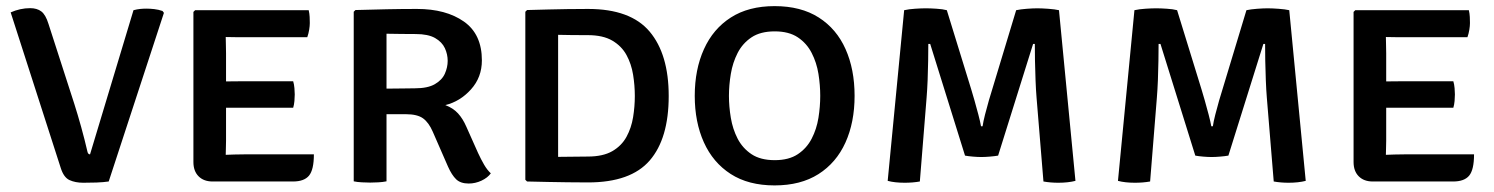

<svg xmlns="http://www.w3.org/2000/svg" viewBox="-20 -578 4762 612"><path d="M405.5 -545.5Q417 -548.5 427 -549.5Q437 -550.5 447 -550.5Q458 -550.5 471.5 -549Q485 -547.5 498 -543L502.5 -537L326.5 0.5Q309.5 3 287.5 3.8Q265.5 4.5 245.5 4.5Q220 4.5 201.5 -4Q183 -12.5 173.5 -43L14 -538.5Q28.5 -545 44.2 -548.5Q60 -552 76 -552Q98 -552 111.8 -541.5Q125.5 -531 134.5 -502L217 -246.5Q227.5 -213.5 238.8 -173Q250 -132.5 259 -93.5Q261 -86 267 -86Z M980.5 -86Q980.5 -37 965 -18.2Q949.5 0.5 914 0.5H657.5Q629.5 0.5 613 -16Q596.5 -32.5 596.5 -61.5V-540L602 -545.5H964Q966.5 -534.5 967 -524Q967.5 -513.5 967.5 -504.5Q967.5 -495.5 965.5 -483.2Q963.5 -471 959.5 -459.5H757Q747 -459.5 731.2 -459.5Q715.5 -459.5 699.5 -460Q699.5 -448 700 -435.8Q700.5 -423.5 700.5 -408V-318.5Q716.5 -318.5 732 -318.8Q747.5 -319 757 -319H914.5Q917.5 -309 918.5 -297Q919.5 -285 919.5 -277Q919.5 -268 918.5 -256.2Q917.5 -244.5 914.5 -234.5H757Q747.5 -234.5 732 -234.5Q716.5 -234.5 700.5 -234.5V-129.5Q700.5 -116.5 700 -105.2Q699.5 -94 699.5 -84.5Q713 -85 726.8 -85.5Q740.5 -86 760 -86Z M1516 -385.5Q1516 -331.5 1481.2 -293Q1446.5 -254.5 1399.5 -243Q1424.5 -233.5 1440 -216.5Q1455.5 -199.5 1466.5 -174L1504 -90Q1513 -70.5 1523 -53.2Q1533 -36 1544.5 -25.5Q1534.5 -11.5 1514.8 -2.2Q1495 7 1474 7Q1448 7 1434 -6.5Q1420 -20 1408 -47L1359.5 -158Q1347 -187 1328.8 -200.5Q1310.5 -214 1273.5 -214H1212V0Q1199.5 2.5 1185.8 3.2Q1172 4 1160 4Q1149 4 1134 3.2Q1119 2.5 1107.5 0V-540.5L1113 -546Q1166 -547.5 1213.2 -548.5Q1260.5 -549.5 1309 -549.5Q1401.5 -549.5 1458.8 -509.2Q1516 -469 1516 -385.5ZM1212 -470.5V-295.5Q1237.5 -295.5 1262 -296Q1286.5 -296.5 1302 -296.5Q1343.5 -296.5 1366.2 -309.8Q1389 -323 1398 -343.2Q1407 -363.5 1407 -384Q1407 -405 1398 -424.5Q1389 -444 1366.8 -456.8Q1344.5 -469.5 1305 -469.5Q1285 -469.5 1259.5 -469.8Q1234 -470 1212 -470.5Z M2111.5 -272Q2111.5 -136.5 2051 -66.5Q1990.5 3.5 1854.5 3.5Q1817.5 3.5 1787.8 3Q1758 2.5 1728 2Q1698 1.5 1660 0.5L1654.5 -5V-540.5L1660 -546Q1698.5 -547 1728.5 -547.8Q1758.5 -548.5 1788 -549Q1817.5 -549.5 1854.5 -549.5Q1990 -549.5 2050.8 -477.2Q2111.5 -405 2111.5 -272ZM2003.5 -272Q2003.5 -305.5 1998 -339.8Q1992.5 -374 1977 -402.5Q1961.5 -431 1931.8 -448.5Q1902 -466 1853.5 -466Q1826.5 -466 1805 -466.2Q1783.5 -466.5 1759 -467V-78Q1784 -78 1805.2 -78.5Q1826.5 -79 1853.5 -79Q1902 -79 1931.8 -96.2Q1961.5 -113.5 1977 -142Q1992.5 -170.5 1998 -204.5Q2003.5 -238.5 2003.5 -272Z M2194.5 -272.5Q2194.5 -356.5 2223.8 -421.2Q2253 -486 2309.5 -522.2Q2366 -558.5 2449 -558.5Q2533 -558.5 2589.8 -522.2Q2646.5 -486 2675.2 -421.5Q2704 -357 2704 -272.5Q2704 -188 2674.8 -123.5Q2645.5 -59 2588.8 -23Q2532 13 2449 13Q2365.5 13 2309 -23.5Q2252.5 -60 2223.5 -124.5Q2194.5 -189 2194.5 -272.5ZM2303.5 -272.5Q2303.5 -238.5 2309.5 -202.5Q2315.5 -166.5 2331.2 -136Q2347 -105.5 2375.5 -86.5Q2404 -67.5 2449.5 -67.5Q2494.5 -67.5 2523 -86.5Q2551.5 -105.5 2567.2 -136Q2583 -166.5 2588.8 -202.5Q2594.5 -238.5 2594.5 -272.5Q2594.5 -306.5 2588.8 -342.5Q2583 -378.5 2567.2 -409.2Q2551.5 -440 2523 -459Q2494.5 -478 2449.5 -478Q2404 -478 2375.5 -459Q2347 -440 2331.2 -409.2Q2315.5 -378.5 2309.5 -342.5Q2303.5 -306.5 2303.5 -272.5Z M2862 -545.5Q2877.5 -549 2897.2 -550.2Q2917 -551.5 2931.5 -551.5Q2945.5 -551.5 2965.2 -550.2Q2985 -549 2998 -545.5L3076 -292.5Q3080 -280 3086.2 -257.8Q3092.5 -235.5 3098.5 -212.8Q3104.5 -190 3107 -175.5H3112Q3114 -190 3119.8 -212.8Q3125.5 -235.5 3132 -257.8Q3138.5 -280 3142.5 -292.5L3219 -545.5Q3233 -548.5 3252.8 -550Q3272.5 -551.5 3286.5 -551.5Q3300.5 -551.5 3321.5 -550Q3342.5 -548.5 3355.5 -545.5L3408 -1.5Q3384.5 4.5 3353.5 4.5Q3328.5 4.5 3306 0.5L3284 -267Q3282 -291 3280.8 -322.2Q3279.5 -353.5 3279 -384.5Q3278.5 -415.5 3278.5 -438H3273L3161.5 -82Q3150 -80 3135 -78.8Q3120 -77.5 3108 -77.5Q3096 -77.5 3081.2 -78.8Q3066.5 -80 3056 -82L2945 -438H2939Q2939 -415.5 2938.5 -384.5Q2938 -353.5 2936.8 -322.2Q2935.5 -291 2933.5 -266.5L2912 0.5Q2889.5 4.5 2863.5 4.5Q2832 4.5 2809.5 -1.5Z M3596 -545.5Q3611.5 -549 3631.2 -550.2Q3651 -551.5 3665.5 -551.5Q3679.5 -551.5 3699.2 -550.2Q3719 -549 3732 -545.5L3810 -292.5Q3814 -280 3820.2 -257.8Q3826.5 -235.5 3832.5 -212.8Q3838.5 -190 3841 -175.5H3846Q3848 -190 3853.8 -212.8Q3859.5 -235.5 3866 -257.8Q3872.5 -280 3876.5 -292.5L3953 -545.5Q3967 -548.5 3986.8 -550Q4006.5 -551.5 4020.5 -551.5Q4034.5 -551.5 4055.5 -550Q4076.5 -548.5 4089.5 -545.5L4142 -1.5Q4118.5 4.5 4087.5 4.5Q4062.5 4.5 4040 0.5L4018 -267Q4016 -291 4014.8 -322.2Q4013.5 -353.5 4013 -384.5Q4012.5 -415.5 4012.5 -438H4007L3895.5 -82Q3884 -80 3869 -78.8Q3854 -77.5 3842 -77.5Q3830 -77.5 3815.2 -78.8Q3800.5 -80 3790 -82L3679 -438H3673Q3673 -415.5 3672.5 -384.5Q3672 -353.5 3670.8 -322.2Q3669.5 -291 3667.5 -266.5L3646 0.5Q3623.5 4.5 3597.5 4.5Q3566 4.5 3543.5 -1.5Z M4678.5 -86Q4678.5 -37 4663 -18.2Q4647.5 0.5 4612 0.5H4355.5Q4327.5 0.5 4311 -16Q4294.5 -32.5 4294.5 -61.5V-540L4300 -545.5H4662Q4664.5 -534.5 4665 -524Q4665.5 -513.5 4665.5 -504.5Q4665.5 -495.5 4663.5 -483.2Q4661.5 -471 4657.5 -459.5H4455Q4445 -459.5 4429.2 -459.5Q4413.5 -459.5 4397.5 -460Q4397.5 -448 4398 -435.8Q4398.5 -423.5 4398.5 -408V-318.5Q4414.5 -318.5 4430 -318.8Q4445.5 -319 4455 -319H4612.5Q4615.5 -309 4616.5 -297Q4617.5 -285 4617.5 -277Q4617.5 -268 4616.5 -256.2Q4615.5 -244.5 4612.5 -234.5H4455Q4445.5 -234.5 4430 -234.5Q4414.5 -234.5 4398.5 -234.5V-129.5Q4398.5 -116.5 4398 -105.2Q4397.5 -94 4397.5 -84.5Q4411 -85 4424.8 -85.5Q4438.5 -86 4458 -86Z"/></svg>

Font: Signika SC
Style: Regular
Weight: 400
Designer: Anna Giedryś
Foundry: Anna Giedryś
Version: Version 2.000; ttfautohint (v1.8.3) -l 8 -r 50 -G 200 -x 9 -